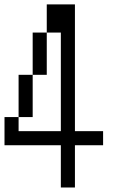

<svg xmlns="http://www.w3.org/2000/svg" viewBox="-20 -832 540 852"><path d="M250 -187.5H0V-312.5H62.5V-250H250V-687.5H187.5V-812.5H312.5V-250H437.5V-187.5H312.5V0H250ZM62.5 -500H125V-312.5H62.5ZM125 -687.5H187.5V-500H125Z"/></svg>

Font: HE실루아
Style: regular
Weight: 500
Monospace: yes
Designer: Taeyun An (WindowsTiger)
Version: v1